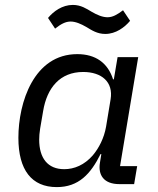

<svg xmlns="http://www.w3.org/2000/svg" viewBox="-20 -748 640 780"><path d="M210.6 12.1C299.4 12.1 348.4 -41.2 388.5 -122.2H391.7L386 -87C377.8 -38 400.6 0 465.2 0H524.9L537.3 -73.2H467.7L541.5 -516H457.7L442.5 -425.8H439.3C418 -492.5 368.3 -528.1 294 -528.1C117.5 -528.1 54.7 -331.7 54.7 -188.2C54.7 -57.2 108.7 12.1 210.6 12.1ZM139.2 -180.8C139.2 -193.9 140.3 -208.1 143.1 -225.9L155.2 -296.5C170.8 -391.3 223.7 -455.6 317.8 -455.6C392.8 -455.6 441.1 -415.1 429.3 -344.5L410.9 -233.3C402.7 -186.4 381.7 -146.3 356.9 -116.8C322.8 -77.8 282 -60.7 240.8 -60.7C173.7 -60.7 139.2 -105.8 139.2 -180.8ZM175.1 -675.1 203.8 -631.7C226.9 -649.9 245.7 -660.5 267 -660.5C286.2 -660.5 308.2 -651.6 331.7 -637.8C351.9 -625.7 374.6 -610.1 407.7 -610.1C450.3 -610.1 486.2 -636.7 508.5 -663.4L479.8 -706.3C456.3 -688.6 437.9 -677.9 416.9 -677.9C397 -677.9 375 -686.8 351.6 -700.6C331.3 -712.7 308.6 -728 275.9 -728C233 -728 197.4 -702.1 175.1 -675.1Z"/></svg>

Font: Margiela Mono Italic Text It
Style: Regular
Weight: 400
Designer: Mike Abbink, Paul van der Laan, Pieter van Rosmalen
Foundry: Bold Monday
Version: Version 2.003 2021